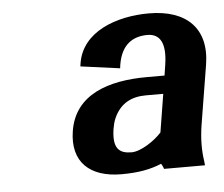

<svg xmlns="http://www.w3.org/2000/svg" viewBox="-38 -762 546 467"><g transform="rotate(-5 235.5 -529.0)"><path d="M132 -452C120 -377 164 -337 241 -337C283 -337 313 -343 339 -354C341 -351 344 -345 345 -341H445L444 -351C440 -378 440 -405 445 -438L469 -585C483 -673 432 -721 341 -721C262 -721 177 -691 165 -614L164 -607L260 -594L261 -602C269 -652 298 -669 333 -669C364 -669 378 -645 370 -593L366 -567H323C229 -567 146 -540 132 -452ZM231 -448C233 -458 234 -465 239 -476C255 -510 282 -523 317 -523H359L344 -430C327 -411 293 -388 270 -388C240 -388 224 -401 231 -448Z"/></g></svg>

Font: Aerodynamic
Style: BdObl
Weight: 500
Designer: Google
Version: Version 2.000980; 2014